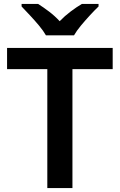

<svg xmlns="http://www.w3.org/2000/svg" viewBox="-20 -958 610 978"><path d="M349 0H221V-606H16V-714H554V-606H349ZM214 -778Q201 -801 178.5 -828Q156 -855 132 -880.5Q108 -906 90 -925V-938H174Q201 -921 230 -899Q259 -877 284 -850Q310 -877 340 -899.5Q370 -922 397 -938H482V-925Q463 -907 439 -881Q415 -855 392.5 -828Q370 -801 357 -778Z"/></svg>

Font: Noto Sans Gujarati UI SemiBold
Style: Regular
Weight: 600
Designer: Jelle Bosma - Monotype Design Team, Universal Thirst
Foundry: Monotype Imaging Inc.
Version: Version 2.106; ttfautohint (v1.8.4.7-5d5b)